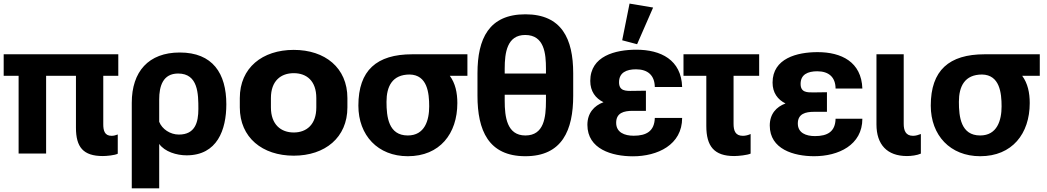

<svg xmlns="http://www.w3.org/2000/svg" viewBox="-21 -834 5687 1043"><path d="M-1 -422.4H80.1V0H229.5V-422.4H391.6V-140.1C391.6 -35.2 430.7 13.7 537.6 13.7C557.1 13.7 602.5 9.8 618.7 1V-103.5C607.9 -99.1 596.2 -96.2 585 -96.2C546.4 -96.2 540 -126.5 540 -159.2V-422.4H621.6V-539.1H-1Z M694.8 189H843.8V-52.2C873.5 -9.8 938.5 9.8 992.7 9.8C1159.2 9.8 1208.5 -128.9 1208.5 -267.6C1208.5 -435.5 1134.3 -548.8 955.6 -548.8C785.6 -548.8 694.8 -444.8 694.8 -275.4ZM950.7 -103C903.8 -103 859.4 -132.3 843.8 -172.4V-293.9C843.8 -365.7 863.8 -434.6 946.8 -434.6C1056.2 -434.6 1056.6 -322.3 1056.6 -242.2C1056.6 -168 1038.1 -103 950.7 -103Z M1574.7 11.7C1744.6 11.7 1866.2 -86.9 1866.2 -250.5V-301.3C1866.2 -465.8 1744.6 -563 1574.7 -563C1404.3 -563 1281.7 -465.8 1281.7 -301.3V-250.5C1281.7 -86.9 1404.3 11.7 1574.7 11.7ZM1574.7 -114.3C1505.4 -114.3 1450.7 -157.2 1450.7 -250.5V-301.3C1450.7 -395.5 1505.4 -436.5 1574.7 -436.5C1644.5 -436.5 1697.3 -395 1697.3 -301.3V-250.5C1697.3 -157.7 1644.5 -114.3 1574.7 -114.3Z M2194.3 14.6C2368.2 14.6 2463.4 -107.9 2463.4 -273.9C2463.4 -330.6 2452.6 -381.3 2422.4 -422.4H2518.1V-539.1H2218.3C2025.4 -539.1 1925.8 -452.1 1925.8 -260.3C1925.8 -98.6 2031.7 14.6 2194.3 14.6ZM2194.3 -98.1C2089.4 -98.1 2078.6 -199.2 2078.6 -280.8C2078.6 -364.7 2109.9 -429.2 2204.6 -429.2C2300.3 -427.2 2310.5 -329.6 2310.5 -256.3C2310.5 -179.7 2286.1 -98.1 2194.3 -98.1Z M2833 14.6C3033.2 14.6 3092.8 -127 3092.8 -314V-436C3092.8 -623.5 3030.3 -756.3 2833 -756.3C2635.3 -756.3 2572.8 -624.5 2572.8 -436V-314C2572.8 -126 2632.3 14.6 2833 14.6ZM2833 -98.1C2732.9 -98.1 2720.7 -198.7 2720.7 -286.6V-319.3H2944.8V-286.6C2944.8 -196.8 2934.6 -98.1 2833 -98.1ZM2720.7 -434.6V-461.4C2720.7 -547.4 2733.4 -644 2832 -644C2936.5 -644 2944.8 -541.5 2944.8 -461.4V-434.6Z M3417 15.1C3550.8 15.1 3684.6 -46.9 3684.6 -193.4H3536.1C3534.2 -122.1 3491.2 -96.7 3421.4 -96.7C3371.1 -96.7 3326.2 -114.7 3326.2 -167C3326.2 -221.2 3368.2 -231.9 3416.5 -231.9H3487.8V-341.3L3416.5 -340.3C3377 -339.4 3341.8 -339.8 3341.8 -387.2C3341.8 -439.9 3382.3 -457.5 3434.1 -457.5C3498 -457.5 3535.2 -424.8 3536.1 -361.3H3684.6C3680.2 -509.3 3568.4 -564 3436 -564C3321.8 -564 3185.5 -529.8 3185.5 -394.5C3185.5 -337.9 3213.9 -299.8 3257.3 -278.8C3206.1 -259.8 3169.9 -219.7 3169.9 -155.8C3169.9 -23.9 3303.7 15.1 3417 15.1ZM3439.9 -593.8 3526.9 -793 3398.9 -814.5 3358.9 -615.2Z M3691.9 -422.4H3815.9V-149.4C3815.9 -39.6 3858.4 13.7 3967.3 13.7C3990.2 13.7 4038.1 8.8 4056.6 0.5V-106C4043.9 -100.1 4028.8 -96.2 4014.6 -96.2C3973.6 -96.2 3963.9 -124 3963.9 -161.6V-422.4H4103V-539.1H3691.9Z M4401.9 14.6C4532.7 14.6 4663.6 -45.4 4663.6 -189H4518.1C4516.6 -119.1 4474.6 -94.7 4406.2 -94.7C4357.4 -94.7 4313 -111.8 4313 -163.1C4313 -215.8 4354.5 -226.6 4401.4 -226.6H4471.2V-333L4401.4 -332C4362.8 -331.5 4328.1 -331.5 4328.1 -378.4C4328.1 -429.7 4367.7 -446.8 4418.5 -446.8C4481 -446.8 4517.6 -415 4518.1 -353H4663.6C4658.7 -497.6 4549.8 -550.8 4420.4 -550.8C4309.1 -550.8 4175.8 -517.1 4175.8 -385.3C4175.8 -330.1 4203.6 -293 4246.1 -272C4195.8 -253.4 4160.6 -214.8 4160.6 -151.9C4160.6 -23.4 4291 14.6 4401.9 14.6Z M4905.8 13.7C4929.2 13.7 4960.4 9.8 4981.4 0.5V-106C4968.3 -101.1 4954.1 -96.2 4939 -96.2C4898.9 -96.2 4888.2 -125 4888.2 -161.6V-539.1H4740.2V-158.2C4740.2 -48.3 4798.3 13.7 4905.8 13.7Z M5303.7 14.6C5477.5 14.6 5572.8 -107.9 5572.8 -273.9C5572.8 -330.6 5562 -381.3 5531.7 -422.4H5627.4V-539.1H5327.6C5134.8 -539.1 5035.2 -452.1 5035.2 -260.3C5035.2 -98.6 5141.1 14.6 5303.7 14.6ZM5303.7 -98.1C5198.7 -98.1 5188 -199.2 5188 -280.8C5188 -364.7 5219.2 -429.2 5314 -429.2C5409.7 -427.2 5419.9 -329.6 5419.9 -256.3C5419.9 -179.7 5395.5 -98.1 5303.7 -98.1Z"/></svg>

Font: Winston ExtraBold
Style: Regular
Weight: 800
Designer: Vernon Adams, Kim Jin-seong, David Berlow, Cristiano Sobral
Foundry: The Winston Project Authors
Version: Version 3.004